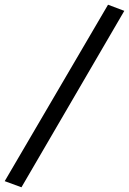

<svg xmlns="http://www.w3.org/2000/svg" viewBox="-51 -730 547 814"><path d="M476 -684 40 64 -31 38 407 -710Z"/></svg>

Font: Rambla
Style: Italic
Weight: 400
Italic angle: -12°
Designer: Martin Sommaruga
Foundry: Martin Sommaruga
Version: Version 1.001